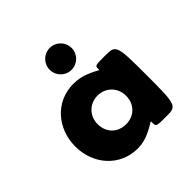

<svg xmlns="http://www.w3.org/2000/svg" viewBox="-200 -952 1141 1141"><g transform="rotate(-45 370.5 -381.5)"><path d="M378 -778C429 -778 470 -737 470 -686C470 -635 429 -594 378 -594C327 -594 286 -635 286 -686C286 -737 327 -778 378 -778ZM71 -256C71 -106 176 15 326 15C361 15 393 7 422 -6C501 -42 495 -57 495 -29C495 -1 498 0 583 0C668 0 671 -7 671 -257C671 -506 668 -513 582 -513C496 -513 494 -512 494 -489C494 -465 499 -481 420 -511C392 -522 360 -528 326 -528C176 -528 71 -406 71 -256ZM259 -256C259 -327 312 -377 379 -377C445 -377 498 -327 498 -256C498 -186 448 -136 379 -136C307 -136 259 -186 259 -256Z"/></g></svg>

Font: Hussar Print
Style: Bold
Weight: 700
Foundry: Cannot Into Space Fonts
Version: Version 2.00